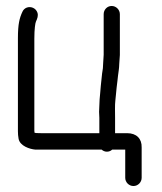

<svg xmlns="http://www.w3.org/2000/svg" viewBox="-20 -513 544 643"><path d="M95 -383.3C95 -415.6 98 -435.9 100.4 -440.8C105 -450.8 108.7 -460.3 105.4 -470.5C100.1 -486.3 82.9 -492.6 69.5 -487.5C63.3 -485.2 57.6 -479.9 55 -473.4C45.5 -453.1 40 -432.9 40 -385.3V-73.2C40 -64.9 40.7 -56.7 42.2 -48.5C46.5 -23.9 80.4 -13.5 97.4 -12.1L97.9 -12H320.4C324.2 -8.3 330.9 -5 337.4 -5C343.9 -5 349.6 -6.5 355.9 -12H399.4V82.5C399.4 97.5 411.9 110 426.9 110C441.9 110 454.4 97.5 454.4 82.5V-19.1C455.4 -49 436.6 -67 405.9 -67H365.4V-118.3C365.4 -134.3 364.4 -161.9 366.3 -176.3L368.4 -197.3C369.5 -212.3 371.7 -228.5 373.3 -242.2L375.3 -260.1C376.6 -271.6 379.2 -283.9 379.4 -299.5L381.4 -328.7V-465.5C381.4 -480.5 368.9 -493 353.9 -493C338.9 -493 327.2 -480.5 327.2 -465.5V-329.4L325.4 -300.3V-299.9C325.4 -290.2 324.3 -279.3 322 -267.4L321.9 -266.8L320 -248.5C318.6 -234.8 316.5 -217.1 315.5 -201.1L313.6 -180.2L311.8 -137.8L311.9 -137C312.4 -130.4 312.7 -124.2 312.7 -118.3V-67H117.5C104.8 -67 97.5 -67.6 96.1 -68.2C95.9 -68.6 95 -70.8 95 -75.9Z"/></svg>

Font: MewTooHand
Style: BdCond
Weight: 400
Designer: Mew Too, Robert Jablonski
Version: Version 0.77